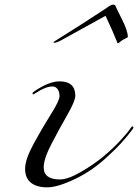

<svg xmlns="http://www.w3.org/2000/svg" viewBox="-20 -798 594 826"><path d="M134 -398Q125 -392 122.5 -392Q120 -392 120 -396Q120 -400 126 -404Q190 -448 236 -448Q304 -448 304 -386Q304 -364 270 -304.5Q236 -245 202 -180Q168 -115 168 -78Q168 -26 238 -26Q272 -26 327.5 -58Q383 -90 425 -125Q467 -160 499 -195Q531 -230 538.5 -242Q546 -254 550 -254Q554 -254 554 -251Q554 -248 552 -244Q503 -178 444 -126Q380 -65 304 -28.5Q228 8 183 8Q138 8 113 -12Q88 -32 88 -72Q88 -112 125 -180Q162 -248 199 -306.5Q236 -365 236 -384.5Q236 -404 227.5 -415Q219 -426 206 -426Q176 -426 134 -398ZM436 -762Q457 -778 466 -778Q475 -778 477 -772Q479 -766 504.5 -715.5Q530 -665 530 -639Q530 -637 518 -631.5Q506 -626 498 -619Q490 -612 488 -612L486 -611V-612Q463 -669 434 -730L242 -624Q224 -614 212 -614L210 -616Q210 -618 230 -630Q330 -692 436 -762Z"/></svg>

Font: Miama
Style: Regular
Weight: 400
Italic angle: 16.5°
Designer: Linus Romer
Foundry: Linus Romer
Version: 0.32